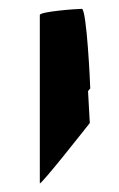

<svg xmlns="http://www.w3.org/2000/svg" viewBox="-20 -614 269 434"><path d="M70 -200C70 -192 183 -336 183 -336C183 -339 181 -372 179 -408C182 -412 184 -414 184 -414C184 -422 176 -594 165 -594C154 -594 70 -588 70 -580Z"/></svg>

Font: Ampere
Style: SuExt
Weight: 400
Version: Version 1